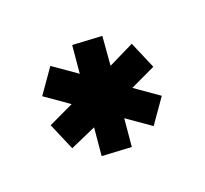

<svg xmlns="http://www.w3.org/2000/svg" viewBox="-38 -575 222 208"><g transform="rotate(15 72.5 -471.0)"><path d="M89 -408 118 -426 102 -454H135V-488H102L118 -516L89 -534L73 -505L56 -534L27 -516L43 -488H10V-454H43L27 -426L56 -408L73 -436Z"/></g></svg>

Font: Venice Serif Bold
Style: Regular
Weight: 700
Designer: Bruno Pierini
Foundry: Unio | Creative Solutions
Version: Version 1.000;PS 001.000;hotconv 1.0.70;makeotf.lib2.5.58329